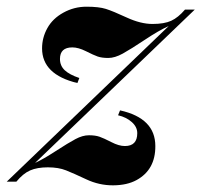

<svg xmlns="http://www.w3.org/2000/svg" viewBox="-72 -545 604 576"><path d="M302.7 -106.9Q339.8 -106.9 339.8 -145.5Q339.8 -164.1 323.5 -178.7Q307.1 -193.4 282.2 -199.2L288.1 -213.9Q394 -190.4 394 -106.9Q394.5 -36.1 337.9 -4.9Q309.6 10.7 267.6 11Q225.6 11.2 187.3 -6.8Q148.9 -24.9 126.2 -33.9Q103.5 -43 71.5 -43Q39.6 -43 18.3 -33.7Q-2.9 -24.4 -22.9 0H-51.8L434.1 -466.8Q405.3 -454.1 362.8 -425.8Q320.3 -397.5 296.4 -384.3Q272.5 -371.1 252.9 -371.1Q233.4 -371.1 220.9 -375.5Q208.5 -379.9 185.8 -391.4Q163.1 -402.8 145 -402.8Q107.9 -402.8 107.9 -368.2Q107.9 -347.7 122.3 -334.2Q136.7 -320.8 166 -311L160.2 -295.9Q54.2 -321.3 54.2 -399.9Q54.2 -432.1 70.1 -460.7Q85.9 -489.3 118.2 -507.1Q150.4 -524.9 187.5 -524.9Q224.6 -524.9 245.6 -518.3Q266.6 -511.7 308.3 -492.4Q350.1 -473.1 385.5 -473.1Q420.9 -473.1 441.7 -482.7Q462.4 -492.2 482.9 -516.1H512.2L33.2 -56.2Q57.6 -67.4 95.2 -91.8Q132.8 -116.2 154.3 -127.7Q175.8 -139.2 194.8 -139.2Q213.9 -139.2 226.6 -134.8Q239.3 -130.4 262 -118.7Q284.7 -106.9 302.7 -106.9Z"/></svg>

Font: PlayfairDisplay-BoldItalic
Style: Bold Italic
Weight: 700
Italic angle: -14.9847°
Designer: Claus Eggers Sørensen
Foundry: Claus Eggers Sørensen
Version: Version 1.002;PS 001.002;hotconv 1.0.70;makeotf.lib2.5.58329